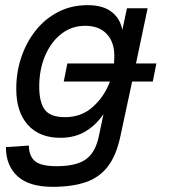

<svg xmlns="http://www.w3.org/2000/svg" viewBox="-20 -562 656 744"><path d="M184 162Q93 162 48 121Q3 80 3 8L92 2Q92 42 115 62Q138 82 200 82Q275 82 312.5 55.5Q350 29 363 -34L381 -120Q353 -78 311.5 -53Q270 -28 214 -28Q133 -28 88 -78Q43 -128 43 -218Q43 -282 62.5 -340Q82 -398 118 -443.5Q154 -489 205 -515.5Q256 -542 320 -542Q379 -542 412.5 -516Q446 -490 454 -446L472 -530H552L507 -316H586L572 -246H492L447 -36Q431 40 398 83Q365 126 312 144Q259 162 184 162ZM232 -108Q296 -108 340.5 -148.5Q385 -189 406 -246H227L241 -316H422Q423 -331 423 -346Q423 -399 393.5 -430.5Q364 -462 310 -462Q258 -462 218 -431Q178 -400 155 -346.5Q132 -293 132 -226Q132 -166 153.5 -137Q175 -108 232 -108Z"/></svg>

Font: Geist Regular
Style: Italic
Weight: 400
Italic angle: -12°
Designer: Basement.studio, Andrés Briganti, Mateo Zaragoza
Foundry: Basement.studio, Vercel, Andrés Briganti, Guido Ferreyra, Mateo Zaragoza
Version: Version 1.500; ttfautohint (v1.8.4.7-5d5b)